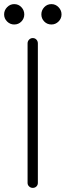

<svg xmlns="http://www.w3.org/2000/svg" viewBox="-40 -900 319 933"><path d="M119 13Q109 13 101.5 6Q94 -1 94 -11V-689Q94 -700 101.5 -707.5Q109 -715 119 -715Q130 -715 137 -707.5Q144 -700 144 -689V-11Q144 -1 137 6Q130 13 119 13ZM29 -781Q9 -781 -5.5 -795.5Q-20 -810 -20 -830Q-20 -850 -5.5 -865Q9 -880 29 -880Q50 -880 64 -865Q78 -850 78 -830Q78 -810 64 -795.5Q50 -781 29 -781ZM210 -781Q189 -781 175 -795.5Q161 -810 161 -830Q161 -850 175 -865Q189 -880 210 -880Q230 -880 244.5 -865Q259 -850 259 -830Q259 -810 244.5 -795.5Q230 -781 210 -781Z"/></svg>

Font: Zen Kurenaido
Style: Regular
Weight: 400
Designer: Yoshimichi Ohira
Foundry: Positype
Version: Version 1.001